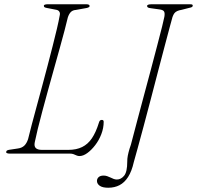

<svg xmlns="http://www.w3.org/2000/svg" viewBox="-20 -720 924 900"><path d="M308 0H25Q16.5 0 12 -2.5Q7.5 -5 9.5 -9Q10 -14 15.8 -16Q21.5 -18 31 -19L64 -24Q82.5 -26.5 93.8 -37.2Q105 -48 111.5 -67.5Q118.5 -96.5 128.8 -135.5Q139 -174.5 151.5 -220Q164 -265.5 177 -314.2Q190 -363 202.8 -411.2Q215.5 -459.5 226.8 -504Q238 -548.5 246.8 -585.2Q255.5 -622 260 -648Q262.5 -658.5 258.2 -665.2Q254 -672 244.5 -674L203 -682Q194 -683.5 189.8 -685.5Q185.5 -687.5 185.5 -693Q185.5 -696.5 190.2 -698.2Q195 -700 203 -700H385Q392 -700 396 -698Q400 -696 400 -692Q400 -687.5 394.2 -685Q388.5 -682.5 380.5 -681.5L336 -673.5Q321 -672.5 312.2 -663.8Q303.5 -655 298 -638.5Q292.5 -614.5 282.5 -576.8Q272.5 -539 259.8 -493.2Q247 -447.5 233 -397.2Q219 -347 205 -296.5Q191 -246 178.8 -200Q166.5 -154 157.2 -116.2Q148 -78.5 143 -53.5Q139 -34.5 147.8 -26Q156.5 -17.5 176 -17.5H301Q338 -17.5 365 -30.8Q392 -44 410.8 -71.8Q429.5 -99.5 443.5 -144.5Q445 -150.5 448 -154.2Q451 -158 457 -158Q461.5 -158 463.8 -155.8Q466 -153.5 466 -149Q466 -120 455 -91.2Q444 -62.5 426.2 -39.5Q408.5 -16.5 389.2 -2.5Q370 11.5 352.5 11.5Q345 11.5 338.5 8.5Q332 5.5 325 2.8Q318 0 308 0ZM788.5 -640Q786 -632 776.5 -596.2Q767 -560.5 752.5 -506Q738 -451.5 721.2 -387Q704.5 -322.5 687 -255.8Q669.5 -189 653.5 -129.2Q637.5 -69.5 625.2 -24.8Q613 20 607 40.5Q597.5 83 580.5 109.5Q563.5 136 540.2 148Q517 160 487.5 160Q460.5 160 447.5 150.8Q434.5 141.5 434.5 128Q434.5 117.5 442.5 110.2Q450.5 103 465.5 103Q474.5 103 482.5 105.8Q490.5 108.5 498 112.2Q505.5 116 513 118.8Q520.5 121.5 528 121.5Q547 121.5 561.8 103.8Q576.5 86 576.5 37.5Q576.5 31 577 24.2Q577.5 17.5 579 10Q580.5 2.5 582.5 -5.8Q584.5 -14 587.2 -22.8Q590 -31.5 593.5 -41.5Q594.5 -45 602.8 -76.8Q611 -108.5 624.5 -159.2Q638 -210 654.2 -270.5Q670.5 -331 686.8 -392.2Q703 -453.5 717 -506.8Q731 -560 740 -596Q749 -632 750.5 -641.5Q753.5 -659 748.8 -666.5Q744 -674 726.5 -676L687 -681.5Q678 -682.5 673.8 -684.8Q669.5 -687 669.5 -692Q669.5 -696 674.8 -698Q680 -700 691 -700H869.5Q877.5 -700 880.5 -698.8Q883.5 -697.5 883.5 -693.5Q883.5 -689 879.2 -686.8Q875 -684.5 866.5 -683L831.5 -674Q819 -672 810.8 -668.2Q802.5 -664.5 797.5 -658Q792.5 -651.5 788.5 -640Z"/></svg>

Font: Fraunces Thin
Style: Italic
Weight: 250
Italic angle: -16°
Version: Version 1.000;[b76b70a41]